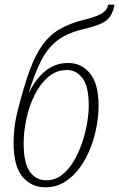

<svg xmlns="http://www.w3.org/2000/svg" viewBox="-20 -790 509 820"><path d="M173 10Q115 10 76.5 -34.5Q38 -79 38 -181Q38 -207 41.5 -242Q45 -277 58 -327Q83 -425 107.5 -491.5Q132 -558 162.5 -599.5Q193 -641 235 -665.5Q277 -690 337 -705Q390 -718 413.5 -731.5Q437 -745 442 -770H469Q463 -739 450.5 -720Q438 -701 411 -689Q384 -677 334 -665Q267 -649 225.5 -617.5Q184 -586 156.5 -532.5Q129 -479 104 -398H106Q133 -454 174.5 -487.5Q216 -521 272 -521Q328 -521 364.5 -476.5Q401 -432 401 -338Q401 -297 392.5 -250Q384 -203 366 -157Q348 -111 320.5 -73.5Q293 -36 256.5 -13Q220 10 173 10ZM178 -20Q214 -20 242.5 -41.5Q271 -63 292.5 -98Q314 -133 329 -175.5Q344 -218 351.5 -261Q359 -304 359 -340Q359 -421 332.5 -456Q306 -491 266 -491Q220 -491 185.5 -461Q151 -431 127.5 -383.5Q104 -336 92.5 -281.5Q81 -227 81 -178Q81 -93 107.5 -56.5Q134 -20 178 -20Z"/></svg>

Font: Noto Serif ExtraCondensed ExtraLight
Style: Italic
Weight: 200
Width: 2
Italic angle: -12°
Designer: Monotype Design Team
Foundry: Monotype Imaging Inc.
Version: Version 2.014; ttfautohint (v1.8.4.7-5d5b)